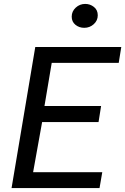

<svg xmlns="http://www.w3.org/2000/svg" viewBox="-20 -960 639 980"><path d="M160 -720H599L586 -639H244L207 -419H496L483 -337H195L149 -81H502L488 0H39ZM346 -875Q346 -902 366.5 -921Q387 -940 415 -940Q440 -940 459.5 -924.5Q479 -909 479 -882Q479 -855 458.5 -836.5Q438 -818 410 -818Q384 -818 365 -833.5Q346 -849 346 -875Z"/></svg>

Font: Nebula Sans Medium
Style: Regular
Weight: 500
Italic angle: -9°
Designer: Paul D. Hunt for Adobe (as Source Sans)
Foundry: Nebula Entertainment & Broadcasting LLC
Version: Version 1.010